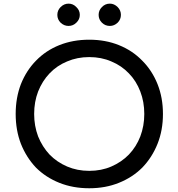

<svg xmlns="http://www.w3.org/2000/svg" viewBox="-20 -1005 961 1035"><path d="M460.9 9.8Q373 9.8 299.8 -19.5Q226.6 -48.8 173.8 -101.6Q122.1 -156.2 92.8 -229.5Q64.5 -302.7 64.5 -390.6Q64.5 -478.5 92.8 -551.8Q122.1 -625 173.8 -677.7Q226.6 -732.4 299.8 -761.7Q373 -791 460.9 -791Q548.8 -791 621.1 -761.7Q694.3 -732.4 747.1 -677.7Q799.8 -625 829.1 -551.8Q858.4 -478.5 858.4 -390.6Q858.4 -302.7 829.1 -229.5Q799.8 -156.2 747.1 -101.6Q694.3 -48.8 621.1 -19.5Q548.8 9.8 460.9 9.8ZM460.9 -84Q526.4 -84 580.1 -107.4Q634.8 -130.9 674.8 -171.9Q714.8 -213.9 736.3 -269.5Q757.8 -326.2 757.8 -390.6Q757.8 -456.1 736.3 -511.7Q714.8 -568.4 674.8 -609.4Q634.8 -651.4 580.1 -673.8Q526.4 -697.3 460.9 -697.3Q396.5 -697.3 341.8 -673.8Q287.1 -651.4 247.1 -609.4Q208 -568.4 185.5 -511.7Q164.1 -456.1 164.1 -390.6Q164.1 -326.2 185.5 -269.5Q208 -213.9 247.1 -171.9Q287.1 -130.9 341.8 -107.4Q396.5 -84 460.9 -84ZM349.6 -865.2Q325.2 -865.2 306.6 -882.8Q289.1 -900.4 289.1 -924.8Q289.1 -949.2 306.6 -966.8Q325.2 -985.4 349.6 -985.4Q374 -985.4 391.6 -966.8Q410.2 -949.2 410.2 -924.8Q410.2 -900.4 391.6 -882.8Q374 -865.2 349.6 -865.2ZM572.3 -865.2Q546.9 -865.2 529.3 -882.8Q511.7 -900.4 511.7 -924.8Q511.7 -949.2 529.3 -966.8Q546.9 -985.4 572.3 -985.4Q595.7 -985.4 614.3 -966.8Q631.8 -949.2 631.8 -924.8Q631.8 -900.4 614.3 -882.8Q595.7 -865.2 572.3 -865.2Z"/></svg>

Font: Abed
Style: Bold
Weight: 700
Designer: Johan Aakerlund
Version: Version 3.105